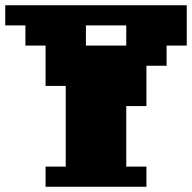

<svg xmlns="http://www.w3.org/2000/svg" viewBox="-97 -713 733 733"><path d="M77 0V-77H154V-385H77V-539H0V-616H-77V-693H616V-539H539V-462H462V-308H385V-77H462V0ZM231 -616V-539H385V-616Z"/></svg>

Font: Coral Pixels
Style: Regular
Weight: 400
Designer: Tanukizamurai
Foundry: TanukiFont
Version: Version 1.000; ttfautohint (v1.8.4.7-5d5b)